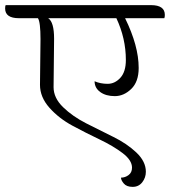

<svg xmlns="http://www.w3.org/2000/svg" viewBox="-59 -666 663 749"><path d="M97 -335 99 -513Q99 -580 89 -595H15Q-39 -595 -39 -633Q-39 -642 -37 -646H530Q584 -646 584 -608Q584 -599 582 -595H429Q482 -487 482 -401Q482 -347 453 -319Q424 -291 389 -291Q354 -291 332 -307Q310 -323 310 -349Q333 -339 361 -339Q389 -339 410.5 -362.5Q432 -386 432 -432Q432 -516 395 -595H129Q152 -580 152 -515L150 -326Q150 -284 187 -248Q224 -212 277 -185Q330 -158 383 -132Q436 -106 473 -71Q510 -36 510 4Q510 27 496 45Q482 63 458.5 63Q435 63 424 50Q413 37 413 27Q429 27 442.5 17Q456 7 456 -12Q456 -41 419 -69Q382 -97 329.5 -122Q277 -147 224 -175.5Q171 -204 134 -245.5Q97 -287 97 -335Z"/></svg>

Font: Laila Light
Style: Regular
Weight: 300
Designer: Hitesh Malaviya
Foundry: Indian Type Foundry
Version: Version 1.302;PS 1.0;hotconv 1.0.78;makeotf.lib2.5.61930; tt